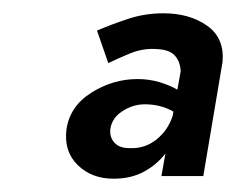

<svg xmlns="http://www.w3.org/2000/svg" viewBox="-20 -725 355 289"><path d="M143 -630Q155 -636 175.5 -644.5Q196 -653 218 -651Q235 -650 243 -641.5Q251 -633 252 -618L247 -590Q235 -597 219.5 -601.5Q204 -606 187 -606Q150 -606 117.5 -585.5Q85 -565 80 -530Q76 -497 97 -476.5Q118 -456 151 -456Q177 -456 196.5 -466.5Q216 -477 229 -494L223 -460H286L315 -632Q318 -668 291.5 -686.5Q265 -705 226 -705Q198 -705 172.5 -696.5Q147 -688 126 -679ZM146 -530Q148 -547 164 -557.5Q180 -568 198 -568Q222 -568 241 -557L240 -551Q233 -529 215.5 -515Q198 -501 175 -502Q160 -502 152.5 -510Q145 -518 146 -530Z"/></svg>

Font: Jost* 600 Semi Italic
Style: Italic
Weight: 600
Italic angle: -10°
Version: Version 3.200; ttfautohint (v0.97) -l 8 -r 50 -G 200 -x 14 -